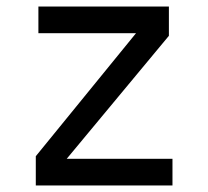

<svg xmlns="http://www.w3.org/2000/svg" viewBox="-20 -570 640 590"><path d="M90 0V-90L398 -468H98V-550H499V-460L185 -82H510V0Z"/></svg>

Font: JetBrains Mono Zero
Style: Regular-Zero
Weight: 400
Designer: Philipp Nurullin, Konstantin Bulenkov
Foundry: JetBrains
Version: Version 2.211